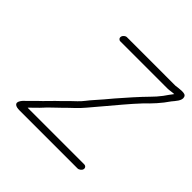

<svg xmlns="http://www.w3.org/2000/svg" viewBox="-159 -779 932 932"><g transform="rotate(45 307.0 -313.0)"><path d="M203 -584H526C541 -584 554 -588 569 -588C558 -573 549 -562 537 -544C524 -527 511 -512 495 -496C464 -465 410 -404 379 -368C360 -345 332 -312 313 -291C297 -274 279 -247 261 -231C243 -215 227 -198 210 -181L185 -157C165 -138 147 -117 127 -99L109 -81L90 -62C81 -52 72 -47 64 -34C48 -9 70 -1 93 -1H492C502 -1 514 -10 516 -20C518 -30 511 -38 501 -38H113L114 -40C131 -57 151 -75 167 -93C179 -107 194 -120 208 -134L233 -158C260 -186 289 -209 315 -241C336 -267 348 -279 370 -306C404 -346 454 -407 492 -447C526 -480 557 -513 584 -553C596 -568 620 -592 613 -612C610 -623 600 -625 584 -625C573 -625 553 -622 545 -621H211C202 -621 191 -612 189 -602C187 -592 194 -584 203 -584Z"/></g></svg>

Font: Electronic
Style: SeLtIt
Weight: 300
Version: Version 1.011